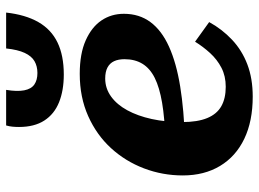

<svg xmlns="http://www.w3.org/2000/svg" viewBox="-129 -702 844 626"><g transform="rotate(-90 293.0 -389.0)"><path d="M363 -603Q425 -603 467.5 -623.5Q510 -644 534 -686Q558 -728 565 -791H448Q444 -753 433.5 -730.5Q423 -708 406.5 -698.5Q390 -689 368 -689Q345 -689 330.5 -699Q316 -709 311.5 -732Q307 -755 313 -791H197Q194 -781 193 -770.5Q192 -760 192 -749Q192 -699 213 -666.5Q234 -634 272.5 -618.5Q311 -603 363 -603ZM291 13Q211 13 153.5 -14.5Q96 -42 65 -93.5Q34 -145 34 -215Q34 -281 57 -341.5Q80 -402 123 -449Q166 -496 227.5 -523.5Q289 -551 365 -551Q431 -551 474.5 -531.5Q518 -512 539.5 -480Q561 -448 561 -407Q561 -357 534 -320.5Q507 -284 454 -260Q401 -236 324 -223.5Q247 -211 147 -208L151 -272Q221 -274 271 -282.5Q321 -291 352 -306.5Q383 -322 398 -346.5Q413 -371 413 -405Q413 -425 406.5 -439Q400 -453 386 -460.5Q372 -468 350 -468Q318 -468 291.5 -449Q265 -430 246.5 -396Q228 -362 218 -316.5Q208 -271 208 -217Q208 -167 221 -135.5Q234 -104 259.5 -89.5Q285 -75 323 -75Q358 -75 385 -89Q412 -103 433 -126Q454 -149 470 -175L534 -129Q511 -87 476.5 -54.5Q442 -22 396 -4.5Q350 13 291 13Z"/></g></svg>

Font: Roboto Serif
Style: Bold Italic
Weight: 700
Italic angle: -10°
Designer: Greg Gazdowicz
Foundry: Commercial Type
Version: Version 1.008